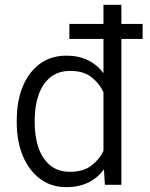

<svg xmlns="http://www.w3.org/2000/svg" viewBox="-20 -770 625 800"><path d="M49.8 -258.8V-269Q49.8 -350.1 75.2 -410.6Q100.6 -471.2 147 -504.6Q193.4 -538.1 256.3 -538.1Q308.1 -538.1 346.7 -519Q385.3 -500 411.1 -465.3V-607.9H269V-670.4H411.1V-750H485.8V-670.4H574.2V-607.9H485.8V0H417L413.1 -64.5Q387.2 -28.8 347.9 -9.5Q308.6 9.8 255.4 9.8Q193.4 9.8 147 -24.9Q100.6 -59.6 75.2 -120.1Q49.8 -180.7 49.8 -258.8ZM124.5 -269V-258.8Q124.5 -201.7 140.1 -155.3Q155.8 -108.9 188.5 -81.5Q221.2 -54.2 272 -54.2Q325.7 -54.2 359.1 -78.9Q392.6 -103.5 411.1 -141.1V-386.2Q394 -422.4 361.1 -448.5Q328.1 -474.6 272.9 -474.6Q221.7 -474.6 188.7 -447Q155.8 -419.4 140.1 -372.8Q124.5 -326.2 124.5 -269Z"/></svg>

Font: Vazirmatn UI Light
Style: Regular
Weight: 300
Designer: Saber Rastikerdar
Foundry: Saber Rastikerdar
Version: Version 33.003